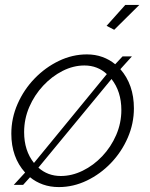

<svg xmlns="http://www.w3.org/2000/svg" viewBox="-20 -750 609 780"><path d="M444 -629 413 -645 489 -730H546ZM219 10Q184 10 154.5 -0.5Q125 -11 102 -30L74 1H36L82 -49Q26 -111 26 -207Q26 -270 51.5 -328Q77 -386 120.5 -431Q164 -476 219 -502.5Q274 -529 333 -529Q367 -529 396 -518.5Q425 -508 448 -489L478 -521H516L469 -469Q524 -406 524 -310Q524 -248 499 -190.5Q474 -133 431 -88Q388 -43 333 -16.5Q278 10 219 10ZM78 -213Q78 -138 118 -88L414 -449Q396 -466 373 -475Q350 -484 323 -484Q278 -484 234.5 -462Q191 -440 155.5 -402Q120 -364 99 -315.5Q78 -267 78 -213ZM227 -35Q272 -35 316 -56.5Q360 -78 395.5 -115.5Q431 -153 452 -201.5Q473 -250 473 -303Q473 -378 433 -429L136 -69Q174 -35 227 -35Z"/></svg>

Font: Raleway Light
Style: Italic
Weight: 300
Italic angle: -12°
Designer: Matt McInerney, Pablo Impallari, Rodrigo Fuenzalida
Foundry: Matt McInerney, Pablo Impallari, Rodrigo Fuenzalida
Version: Version 4.026